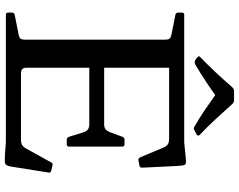

<svg xmlns="http://www.w3.org/2000/svg" viewBox="-118 -874 996 801"><g transform="rotate(90 380.5 -474.0)"><path d="M146 0V-744H263V-87Q263 -73 269 -68Q275 -63 289 -63H563Q577 -63 585.5 -68Q594 -73 600 -84L658 -189Q662 -198 672 -194L693 -189Q703 -186 700 -176L675 -19Q673 -9 669.5 -3Q666 3 657.5 4Q649 5 629 4L573 0ZM563 -254Q554 -254 551 -264L532 -325Q528 -337 520 -342.5Q512 -348 499 -348H263V-410H499Q513 -410 520 -416Q527 -422 532 -434L551 -486Q554 -495 564 -495H583Q592 -495 592 -485V-263Q592 -254 582 -254ZM650 -553Q642 -551 637 -560L595 -660Q589 -672 581 -676.5Q573 -681 559 -681H263V-744H574L646 -751Q658 -752 663 -750.5Q668 -749 670 -740.5Q672 -732 673 -712L680 -568Q680 -558 670 -557ZM42 0Q33 0 33 -10V-25Q33 -35 43 -37L124 -53Q138 -56 142 -61.5Q146 -67 146 -80V-213H263V0ZM33 -734Q33 -744 42 -744H263V-531H146V-664Q146 -677 142 -682.5Q138 -688 124 -691L43 -707Q33 -709 33 -719ZM220 -799Q211 -805 219 -811Q249 -840 280.5 -873.5Q312 -907 345 -945Q352 -952 361 -952H398Q408 -952 414 -945Q448 -907 480 -872.5Q512 -838 543 -809Q550 -803 542 -796Q538 -794 533.5 -791.5Q529 -789 525 -787Q517 -781 508 -787Q470 -809 435 -833Q400 -857 365 -882H389Q356 -858 321.5 -835Q287 -812 251 -791Q243 -786 234 -789Q230 -791 226 -793.5Q222 -796 220 -799Z"/></g></svg>

Font: Hahmlet Medium
Style: Regular
Weight: 500
Version: Version 1.002